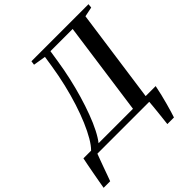

<svg xmlns="http://www.w3.org/2000/svg" viewBox="-297 -914 1274 1274"><g transform="rotate(-45 340.0 -277.0)"><path d="M-55 189.5Q-51 166.5 -45.5 135.2Q-40 104 -33.8 70.8Q-27.5 37.5 -21.8 7.2Q-16 -23 -11.5 -43.5H60.5Q84.5 -67 109.2 -109.2Q134 -151.5 158 -208Q182 -264.5 203.5 -331.5Q225 -398.5 242.5 -472.2Q260 -546 272 -622.5L284 -700L196 -714.5L200 -743H735.5L732.5 -714.5L664.5 -700.5L572.5 -43.5H666.5Q660 -10.5 651.5 25Q643 60.5 633.8 93.5Q624.5 126.5 617 151.8Q609.5 177 605 189.5H543Q545.5 168.5 548.2 143.5Q551 118.5 553.8 92.8Q556.5 67 558.8 43Q561 19 562.5 0H76Q70 16 60.5 41.2Q51 66.5 41 94.5Q31 122.5 21.8 148Q12.5 173.5 6.5 189.5ZM130.5 -43.5H453.5L545 -701H336.5L323.5 -618Q313 -550 297.5 -480.5Q282 -411 262.5 -345Q243 -279 221.2 -220.8Q199.5 -162.5 176.2 -117Q153 -71.5 130.5 -43.5Z"/></g></svg>

Font: Merriweather 96pt Medium
Style: Italic
Weight: 500
Italic angle: -7.8°
Version: Version 2.101